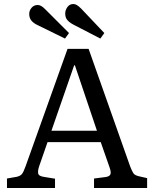

<svg xmlns="http://www.w3.org/2000/svg" viewBox="-20 -946 775 966"><path d="M15.1 0V-47.9L63 -56.2Q81.1 -60.1 89.6 -69.6Q98.1 -79.1 108.9 -109.9L319.8 -700.2H425.8L634.8 -108.9Q644.5 -84 651.4 -74Q658.2 -64 679.2 -59.1L720.2 -49.8V0H453.1V-47.9L511.2 -55.2Q531.2 -58.1 535.6 -69.1Q540 -80.1 530.8 -105L486.8 -231H219.2L176.8 -108.9Q169.9 -88.9 171.9 -74.5Q173.8 -60.1 200.2 -56.2L256.8 -46.9V0ZM238.8 -288.1H467.8L356.9 -617.2H353ZM484.9 -752 350.1 -821.8Q331.1 -831.5 319.6 -844.2Q308.1 -856.9 308.1 -877.9Q308.1 -895 319.1 -910.4Q330.1 -925.8 349.1 -925.8Q357.9 -925.8 366.9 -920.4Q376 -915 388.2 -902.8L504.9 -779.8ZM307.1 -752 168.9 -819.8Q149.9 -828.6 138.4 -841.8Q127 -855 127 -876Q127 -893.1 138.9 -907Q150.9 -920.9 169.9 -920.9Q178.7 -920.9 188 -915.5Q197.3 -910.2 209 -897.9L327.1 -779.8Z"/></svg>

Font: Literata
Style: Regular
Weight: 400
Designer: Latin by Veronika Burian and Jose Scaglione. Greek by Irene Vlachou. Cyrillic by Vera Evstafieva.
Foundry: TypeTogether
Version: Version 3.002